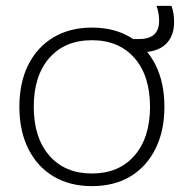

<svg xmlns="http://www.w3.org/2000/svg" viewBox="-20 -624 652 654"><path d="M293 10Q218 10 162.5 -23Q107 -56 76.5 -117Q46 -178 46 -260Q46 -343 76.5 -403.5Q107 -464 162.5 -497Q218 -530 293 -530Q369 -530 424 -497Q479 -464 509.5 -403.5Q540 -343 540 -260Q540 -178 509.5 -117Q479 -56 424 -23Q369 10 293 10ZM293 -33Q385 -33 438 -94Q491 -155 491 -260Q491 -366 438 -426.5Q385 -487 293 -487Q201 -487 148 -426.5Q95 -366 95 -260Q95 -155 148 -94Q201 -33 293 -33ZM423 -446 425 -491H454Q488 -491 505 -506.5Q522 -522 522 -554Q522 -566 519.5 -580.5Q517 -595 513 -604H564Q569 -591 571 -577Q573 -563 573 -549Q573 -500 544 -473Q515 -446 460 -446Z"/></svg>

Font: M PLUS 2 Light
Style: Regular
Weight: 300
Designer: Coji Morishita
Foundry: UNDERFOREST DESIGN
Version: Version 1.001